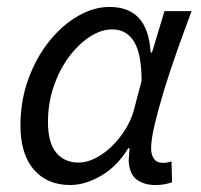

<svg xmlns="http://www.w3.org/2000/svg" viewBox="-20 -518 576 550"><path d="M180.7 12Q114.8 12 76.7 -32.4Q38.6 -76.8 38.6 -158.5Q38.6 -229.9 61.3 -291.8Q83.9 -353.7 121.2 -400Q158.4 -446.4 203.6 -472.2Q248.7 -498.1 293.7 -498.1Q348.1 -498.1 377.7 -466.5Q407.3 -434.8 411.5 -367.7H415.5L451.1 -486.1H528.8Q507.9 -430.1 487.1 -371.7Q466.3 -313.3 449.8 -259Q433.3 -204.7 423.1 -161.5Q412.9 -118.2 412.9 -93.6Q412.9 -75 420.9 -63.3Q428.9 -51.5 447.5 -51.5Q455.4 -51.5 461.1 -53Q466.9 -54.5 471.3 -55.5L472.9 3.8Q462 7.9 451 9.9Q440 12 424.6 12Q392.7 12 371.6 -3.8Q350.5 -19.5 348.6 -57.8Q348.6 -63.5 349.6 -73.3Q350.5 -83.1 351.2 -93.2H347.2Q315.7 -41.4 269.9 -14.7Q224.1 12 180.7 12ZM204.8 -52.3Q228.9 -52.3 253.8 -65.1Q278.7 -77.9 301.1 -99.8Q323.5 -121.8 340 -148.7Q356.4 -175.6 363.7 -203.5L385.6 -286.5Q385.6 -362.9 364.2 -398.4Q342.8 -433.8 301.3 -433.8Q269.7 -433.8 237.1 -412.6Q204.6 -391.4 177.3 -354.7Q150.1 -318 133.7 -269.9Q117.4 -221.9 117.4 -168.2Q117.4 -109.1 141 -80.7Q164.5 -52.3 204.8 -52.3Z"/></svg>

Font: Source Sans 3 VF
Style: Italic
Weight: 200
Italic angle: -11°
Designer: Paul D. Hunt
Foundry: Adobe Systems Incorporated
Version: Version 3.042;hotconv 1.0.118;makeotfexe 2.5.65603